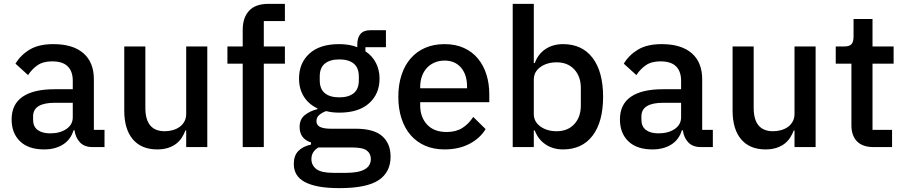

<svg xmlns="http://www.w3.org/2000/svg" viewBox="-20 -760 4677 992"><path d="M459 0Q416 0 393 -24.5Q370 -49 365 -87H360Q345 -38 305 -13Q265 12 208 12Q127 12 83.5 -30Q40 -72 40 -143Q40 -221 96.5 -260Q153 -299 262 -299H356V-343Q356 -391 330 -417Q304 -443 249 -443Q203 -443 174 -423Q145 -403 125 -372L60 -431Q86 -475 133 -503.5Q180 -532 256 -532Q357 -532 411 -485Q465 -438 465 -350V-89H520V0ZM239 -71Q290 -71 323 -93.5Q356 -116 356 -154V-229H264Q151 -229 151 -159V-141Q151 -106 174.5 -88.5Q198 -71 239 -71Z M942 -86H938Q931 -67 919.5 -49Q908 -31 890.5 -17.5Q873 -4 848.5 4Q824 12 792 12Q711 12 666.5 -40Q622 -92 622 -189V-520H731V-203Q731 -82 831 -82Q852 -82 872 -87.5Q892 -93 907.5 -104Q923 -115 932.5 -132Q942 -149 942 -172V-520H1051V0H942Z M1234 -431H1155V-520H1234V-606Q1234 -669 1267 -704.5Q1300 -740 1366 -740H1452V-651H1343V-520H1452V-431H1343V0H1234Z M1998 49Q1998 130 1936 171Q1874 212 1734 212Q1670 212 1625.5 203.5Q1581 195 1552.5 179Q1524 163 1511 140Q1498 117 1498 87Q1498 44 1521.5 20Q1545 -4 1587 -13V-24Q1528 -43 1528 -104Q1528 -144 1555 -165.5Q1582 -187 1620 -196V-200Q1574 -222 1549.5 -261.5Q1525 -301 1525 -354Q1525 -434 1578.5 -483Q1632 -532 1732 -532Q1787 -532 1826 -516V-530Q1826 -565 1842.5 -584.5Q1859 -604 1894 -604H1974V-516H1868V-495Q1903 -472 1922 -435.5Q1941 -399 1941 -354Q1941 -275 1887 -226.5Q1833 -178 1733 -178Q1695 -178 1665 -186Q1645 -179 1630 -166.5Q1615 -154 1615 -134Q1615 -113 1634 -104Q1653 -95 1688 -95H1816Q1912 -95 1955 -56.5Q1998 -18 1998 49ZM1896 61Q1896 34 1875.5 18Q1855 2 1801 2H1625Q1589 23 1589 62Q1589 94 1614.5 113.5Q1640 133 1701 133H1769Q1896 133 1896 61ZM1733 -257Q1781 -257 1807.5 -278.5Q1834 -300 1834 -345V-365Q1834 -410 1807.5 -431.5Q1781 -453 1733 -453Q1685 -453 1658.5 -431.5Q1632 -410 1632 -365V-345Q1632 -300 1658.5 -278.5Q1685 -257 1733 -257Z M2277 12Q2221 12 2177 -7Q2133 -26 2102 -61.5Q2071 -97 2054.5 -147.5Q2038 -198 2038 -260Q2038 -322 2054.5 -372.5Q2071 -423 2102 -458.5Q2133 -494 2177 -513Q2221 -532 2277 -532Q2334 -532 2377.5 -512Q2421 -492 2450 -456.5Q2479 -421 2493.5 -374Q2508 -327 2508 -273V-232H2151V-215Q2151 -155 2186.5 -116.5Q2222 -78 2288 -78Q2336 -78 2369 -99Q2402 -120 2425 -156L2489 -93Q2460 -45 2405 -16.5Q2350 12 2277 12ZM2277 -447Q2249 -447 2225.5 -437Q2202 -427 2185.5 -409Q2169 -391 2160 -366Q2151 -341 2151 -311V-304H2393V-314Q2393 -374 2362 -410.5Q2331 -447 2277 -447Z M2629 -740H2738V-434H2743Q2760 -481 2798.5 -506.5Q2837 -532 2889 -532Q2988 -532 3042 -460.5Q3096 -389 3096 -260Q3096 -131 3042 -59.5Q2988 12 2889 12Q2837 12 2798.5 -14Q2760 -40 2743 -86H2738V0H2629ZM2856 -82Q2913 -82 2947 -118.5Q2981 -155 2981 -215V-305Q2981 -365 2947 -401.5Q2913 -438 2856 -438Q2806 -438 2772 -413.5Q2738 -389 2738 -349V-171Q2738 -131 2772 -106.5Q2806 -82 2856 -82Z M3602 0Q3559 0 3536 -24.5Q3513 -49 3508 -87H3503Q3488 -38 3448 -13Q3408 12 3351 12Q3270 12 3226.5 -30Q3183 -72 3183 -143Q3183 -221 3239.5 -260Q3296 -299 3405 -299H3499V-343Q3499 -391 3473 -417Q3447 -443 3392 -443Q3346 -443 3317 -423Q3288 -403 3268 -372L3203 -431Q3229 -475 3276 -503.5Q3323 -532 3399 -532Q3500 -532 3554 -485Q3608 -438 3608 -350V-89H3663V0ZM3382 -71Q3433 -71 3466 -93.5Q3499 -116 3499 -154V-229H3407Q3294 -229 3294 -159V-141Q3294 -106 3317.5 -88.5Q3341 -71 3382 -71Z M4085 -86H4081Q4074 -67 4062.5 -49Q4051 -31 4033.5 -17.5Q4016 -4 3991.5 4Q3967 12 3935 12Q3854 12 3809.5 -40Q3765 -92 3765 -189V-520H3874V-203Q3874 -82 3974 -82Q3995 -82 4015 -87.5Q4035 -93 4050.5 -104Q4066 -115 4075.5 -132Q4085 -149 4085 -172V-520H4194V0H4085Z M4494 0Q4437 0 4408 -29.5Q4379 -59 4379 -113V-431H4298V-520H4342Q4369 -520 4379.5 -532Q4390 -544 4390 -571V-662H4488V-520H4597V-431H4488V-89H4589V0Z"/></svg>

Font: IBM Plex Sans KR Medium
Style: Regular
Weight: 500
Designer: Mike Abbink; Paul van der Laan; Pieter van Rosmalen; Wujin Sim; Chorong Kim; Dohee Lee;
Foundry: Sandoll Inc.
Version: Version 1.001